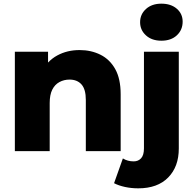

<svg xmlns="http://www.w3.org/2000/svg" viewBox="-20 -824 1056 1047"><path d="M414 -551Q477 -551 528 -525.5Q579 -500 608.5 -447Q638 -394 638 -310V0H448V-279Q448 -337 424.5 -363.5Q401 -390 359 -390Q329 -390 304 -376.5Q279 -363 265 -335Q251 -307 251 -262V0H61V-542H242V-388L207 -433Q238 -492 292 -521.5Q346 -551 414 -551ZM734 203Q696 203 661.5 195.5Q627 188 602 175L650 40Q676 56 709 56Q734 56 749.5 39Q765 22 765 -15V-542H955V-14Q955 85 897 144Q839 203 734 203ZM860 -602Q808 -602 776 -631Q744 -660 744 -703Q744 -746 776 -775Q808 -804 860 -804Q912 -804 944 -776.5Q976 -749 976 -706Q976 -661 944.5 -631.5Q913 -602 860 -602Z"/></svg>

Font: MOST Montserrat ExtraBold
Style: Regular
Weight: 800
Designer: Julieta Ulanovsky
Foundry: Julieta Ulanovsky
Version: Version 8.000;March 11, 2024;FontCreator 15.0.0.2926 64-bit